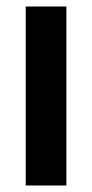

<svg xmlns="http://www.w3.org/2000/svg" viewBox="-20 -570 283 590"><path d="M59 0V-550H184V0Z"/></svg>

Font: Mohave Light
Style: Regular
Weight: 300
Designer: Gumpita Rahayu
Foundry: Tokotype
Version: Version 2.003